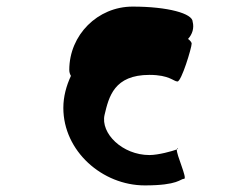

<svg xmlns="http://www.w3.org/2000/svg" viewBox="-20 -862 754 582"><path d="M172 -535C172 -404 290 -300 419 -300C521 -300 526 -320 538 -320C549 -320 514 -394 516 -409C503 -404 460 -392 433 -392C351 -392 284 -458 297 -514C310 -569 326 -635 433 -635C494 -635 506 -615 518 -615C530 -615 561 -717 561 -730C561 -733 557 -739 550 -744C563 -758 569 -777 564 -796C564 -821 489 -842 382 -842C276 -842 190 -756 190 -650C190 -643 192 -637 195 -632C181 -602 172 -569 172 -535ZM516 -409C520 -411 521 -412 518 -412C517 -412 516 -411 516 -409Z"/></svg>

Font: Ampere
Style: Regular
Weight: 400
Version: Version 1